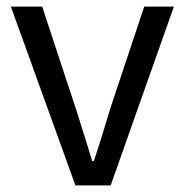

<svg xmlns="http://www.w3.org/2000/svg" viewBox="-20 -563 561 583"><path d="M209 0 13 -543H108L210 -234Q223 -194 235.5 -153.5Q248 -113 260 -74H265Q278 -113 290.5 -153.5Q303 -194 315 -234L418 -543H508L316 0Z"/></svg>

Font: Noto Sans JP Thin
Style: Regular
Weight: 400
Version: Version 2.004-H2;hotconv 1.0.118;makeotfexe 2.5.65603